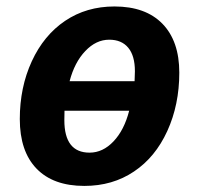

<svg xmlns="http://www.w3.org/2000/svg" viewBox="-20 -577 628 606"><path d="M42.5 -201.2Q42.5 -301.3 80.3 -383.5Q118.2 -465.8 185.5 -511.2Q252.9 -556.6 341.3 -556.6Q439.5 -556.6 492.7 -502Q545.9 -447.3 545.9 -347.7Q545.9 -246.6 508.1 -163.6Q470.2 -80.6 402.8 -35.6Q335.4 9.8 246.1 9.8Q147.9 9.8 95.2 -44.9Q42.5 -99.6 42.5 -201.2ZM387.7 -227.5H183.6L183.1 -197.8Q183.1 -95.2 262.7 -95.2Q304.7 -95.2 338.4 -130.9Q372.1 -166.5 387.7 -227.5ZM405.8 -352.1Q405.8 -400.9 384.8 -426.3Q363.8 -451.7 324.7 -451.7Q283.2 -451.7 249.3 -416Q215.3 -380.4 199.7 -320.8H404.8Z"/></svg>

Font: Viking Open Sans
Style: Bold Italic
Weight: 700
Italic angle: -12°
Foundry: Ascender Corporation
Version: Version 2.000